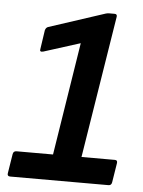

<svg xmlns="http://www.w3.org/2000/svg" viewBox="-50 -699 551 739"><g transform="rotate(5 226.0 -329.5)"><path d="M17 0Q5 0 7 -12L19 -87Q21 -99 33 -99H174L243 -535L101 -490Q87 -487 90 -499L101 -573Q104 -583 112 -586L329 -657Q335 -659 343 -659H363Q373 -659 372 -649L284 -99H413Q424 -99 422 -87L410 -12Q408 0 397 0Z"/></g></svg>

Font: Sofia Sans Semi Condensed
Style: Bold Italic
Weight: 700
Italic angle: -9°
Version: Version 4.100